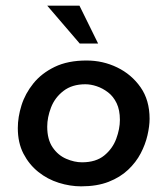

<svg xmlns="http://www.w3.org/2000/svg" viewBox="-20 -649 591 679"><path d="M267 10Q228 10 188 -2.5Q148 -15 115.5 -41Q83 -67 63 -105.5Q43 -144 43 -196Q43 -235 56 -276.5Q69 -318 98 -354Q127 -390 173.5 -412.5Q220 -435 286 -435Q344 -435 394.5 -410.5Q445 -386 477 -340.5Q509 -295 509 -229Q509 -203 501.5 -170.5Q494 -138 477.5 -106.5Q461 -75 433 -48.5Q405 -22 364 -6Q323 10 267 10ZM270 -75Q319 -75 348.5 -99Q378 -123 391 -158Q404 -193 404 -225Q404 -260 392.5 -284Q381 -308 362 -322.5Q343 -337 322 -344Q301 -351 282 -351Q235 -351 204.5 -327.5Q174 -304 160.5 -269Q147 -234 147 -201Q147 -156 166 -128Q185 -100 214 -87.5Q243 -75 270 -75ZM261 -629 327 -495H262L147 -629Z"/></svg>

Font: Josefin Sans Medium
Style: Italic
Weight: 500
Italic angle: -7°
Designer: Santiago Orozco
Foundry: Typemade
Version: Version 2.000